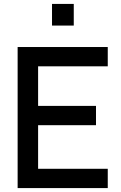

<svg xmlns="http://www.w3.org/2000/svg" viewBox="-20 -960 620 980"><path d="M356.5 -829.5V-940H245.5V-829.5ZM530 0V-98.5H174.5V-321H470V-419.5H174.5V-621.5H530V-720H70V0Z"/></svg>

Font: Manrope SemiBold
Style: Regular
Weight: 600
Designer: Mikhail Sharanda
Foundry: Mikhail Sharanda
Version: Version 4.505